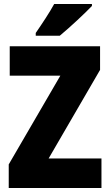

<svg xmlns="http://www.w3.org/2000/svg" viewBox="-20 -947 553 967"><path d="M443 -917V-927H253C229 -883 193 -829 160 -781V-767H281C333 -810 410 -882 443 -917ZM491 0V-149H225L484 -595V-714H29V-566H284L24 -119V0Z"/></svg>

Font: Noto Sans Sinhala UI Condensed Black
Style: Regular
Weight: 900
Width: 3
Designer: Jelle Bosma - Monotype Design Team
Foundry: Monotype Imaging Inc.
Version: Version 2.006